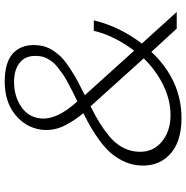

<svg xmlns="http://www.w3.org/2000/svg" viewBox="-8 -752 780 804"><g transform="rotate(-90 382.0 -350.0)"><path d="M733.9 0H664.1L566.9 -106Q447.8 20 289.1 20Q185.1 20 133.1 -33Q81.1 -85.9 92.8 -169.9Q97.2 -200.7 111.8 -229Q126.5 -257.3 145.8 -278.8Q165 -300.3 194.1 -321.8Q223.1 -343.3 249.3 -358.4Q275.4 -373.5 310.1 -391.1Q293.5 -411.1 282.2 -428Q271 -444.8 258.8 -468.3Q246.6 -491.7 242.2 -517.3Q237.8 -543 241.2 -568.8Q250.5 -633.3 304.4 -676.8Q358.4 -720.2 442.4 -720.2Q528.8 -720.2 565.9 -680.4Q603 -640.6 593.3 -571.8Q589.8 -546.4 575.7 -523.2Q561.5 -500 544.4 -483.2Q527.3 -466.3 497.3 -446.8Q467.3 -427.2 445.1 -415.3Q422.9 -403.3 385.3 -384.8L571.8 -178.2Q635.3 -262.7 654.8 -347.2H698.7Q673.3 -240.2 601.6 -146ZM301.8 -25.9Q365.2 -25.9 427.7 -56.4Q490.2 -86.9 539.6 -138.2L338.9 -360.8Q298.8 -340.8 271 -323.7Q243.2 -306.6 215.1 -283.7Q187 -260.7 170.7 -233.6Q154.3 -206.5 149.9 -175.8Q140.6 -107.4 185.8 -66.7Q231 -25.9 301.8 -25.9ZM359.4 -416Q385.7 -428.7 399.7 -435.8Q413.6 -442.9 436 -454.8Q458.5 -466.8 470.9 -475.3Q483.4 -483.9 499.3 -496.1Q515.1 -508.3 523.7 -519Q532.2 -529.8 539.3 -543.2Q546.4 -556.6 548.3 -570.8Q556.2 -625.5 526.1 -653.3Q496.1 -681.2 440.9 -681.2Q382.8 -681.2 339.1 -652.6Q295.4 -624 288.6 -574.2Q278.8 -504.4 359.4 -416Z"/></g></svg>

Font: Fivo Sans Light
Style: Regular
Weight: 300
Designer: Alexander Slobzheninov
Foundry: Alexander Slobzheninov
Version: 1.0